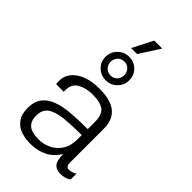

<svg xmlns="http://www.w3.org/2000/svg" viewBox="-285 -1054 1159 1159"><g transform="rotate(45 294.5 -475.0)"><path d="M216 10Q175 10 138 -2.5Q101 -15 77.5 -46.5Q54 -78 54 -132Q54 -187 79.5 -220.5Q105 -254 151.5 -271Q198 -288 261.5 -293Q325 -298 401 -298V-358Q401 -420 371.5 -443.5Q342 -467 275 -467Q219 -467 179 -444.5Q139 -422 139 -370V-355H74Q73 -361 72.5 -367Q72 -373 72 -380Q72 -424 99 -456Q126 -488 171.5 -504.5Q217 -521 274 -521H281Q375 -521 421.5 -483Q468 -445 468 -369V-78Q468 -60 475 -52Q482 -44 493 -44Q504 -44 518.5 -48.5Q533 -53 543 -60V-10Q530 0 513 5Q496 10 475 10Q445 10 429 -3Q413 -16 408 -38Q403 -60 402 -87Q372 -37 325 -13.5Q278 10 216 10ZM236 -44Q276 -44 314 -62Q352 -80 376.5 -117.5Q401 -155 401 -212V-247Q316 -247 253.5 -240.5Q191 -234 157 -210.5Q123 -187 123 -135Q123 -88 150 -66Q177 -44 236 -44ZM240 -829 307 -960H374V-958L291 -829ZM269 -583Q227 -583 197.5 -611.5Q168 -640 168 -683Q168 -725 198 -754.5Q228 -784 270 -784Q311 -784 340.5 -755.5Q370 -727 370 -684Q370 -642 340.5 -612.5Q311 -583 269 -583ZM269 -624Q295 -624 311 -641.5Q327 -659 327 -684Q327 -709 310.5 -726Q294 -743 269 -743Q244 -743 227.5 -725.5Q211 -708 211 -683Q211 -658 228 -641Q245 -624 269 -624Z"/></g></svg>

Font: Chivo Medium ExtraLight
Style: Regular
Weight: 250
Version: Version 2.002